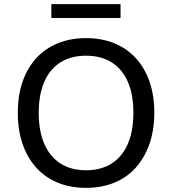

<svg xmlns="http://www.w3.org/2000/svg" viewBox="-20 -898 831 927"><path d="M395 9Q320 9 259 -16Q198 -41 155 -88.5Q112 -136 89 -203Q66 -270 66 -353Q66 -437 89 -503.5Q112 -570 155 -617Q198 -664 259 -689Q320 -714 395 -714Q471 -714 532 -689Q593 -664 636 -617Q679 -570 702 -503.5Q725 -437 725 -354Q725 -270 701.5 -203Q678 -136 635.5 -88.5Q593 -41 532 -16Q471 9 395 9ZM395 -76Q468 -76 519 -108.5Q570 -141 597 -203Q624 -265 624 -353Q624 -442 597 -503.5Q570 -565 519 -597Q468 -629 395 -629Q323 -629 272 -597Q221 -565 194 -503.5Q167 -442 167 -353Q167 -265 194 -203Q221 -141 272 -108.5Q323 -76 395 -76ZM228 -811V-878H562V-811Z"/></svg>

Font: Nunito Sans 10pt Medium
Style: Regular
Weight: 500
Designer: Vernon Adams
Foundry: Vernon Adams
Version: Version 3.101;gftools[0.9.27]